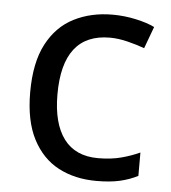

<svg xmlns="http://www.w3.org/2000/svg" viewBox="-45 -588 570 639"><g transform="rotate(5 240.0 -268.0)"><path d="M300 10Q228 10 173 -19Q118 -48 86.5 -109Q55 -170 55 -265Q55 -364 87.5 -426Q120 -488 177 -517Q234 -546 306 -546Q346 -546 384.5 -537.5Q423 -529 447 -517L420 -444Q396 -453 364 -461Q332 -469 304 -469Q146 -469 146 -266Q146 -169 184.5 -117.5Q223 -66 299 -66Q342 -66 376 -75Q410 -84 438 -97V-19Q411 -5 378.5 2.5Q346 10 300 10Z"/></g></svg>

Font: Apis
Style: Regular
Weight: 400
Designer: Monotype Design Team
Foundry: Monotype Imaging Inc.
Version: Version 2.000; build 0001